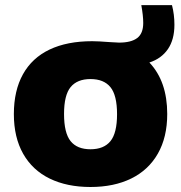

<svg xmlns="http://www.w3.org/2000/svg" viewBox="-20 -718 706 748"><path d="M562 -474.5Q631.5 -401 631.5 -274Q631.5 -183.5 595 -119.5Q558.5 -55.5 491.2 -22.5Q424 10.5 332.5 10.5Q241 10.5 173.8 -22.2Q106.5 -55 70.2 -119Q34 -183 34 -273.5Q34 -365 69.5 -428.8Q105 -492.5 173.2 -525Q241.5 -557.5 339 -557.5Q362.5 -557.5 407 -554Q434 -552 444 -552Q491 -552 514.5 -569.8Q538 -587.5 538 -628.5Q538 -657 530.5 -698H650Q659.5 -661.5 659.5 -621.5Q659.5 -563.5 634 -526.5Q608.5 -489.5 562 -474.5ZM436 -273Q436 -347 410.2 -378.5Q384.5 -410 332.5 -410Q281 -410 255.2 -378.8Q229.5 -347.5 229.5 -274Q229.5 -200 255 -168.2Q280.5 -136.5 332.5 -136.5Q384.5 -136.5 410.2 -168Q436 -199.5 436 -273Z"/></svg>

Font: Encode Sans Semi Expanded ExBd
Style: Regular
Weight: 800
Width: 6
Designer: Multiple Designers
Foundry: Impallari Type
Version: Version 2.000